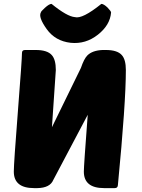

<svg xmlns="http://www.w3.org/2000/svg" viewBox="-20 -967 728 987"><path d="M365 -879Q403 -868 501 -947Q513 -947 533 -928Q551 -909 551 -903Q546 -838 483 -788.5Q420 -739 343 -747Q264 -756 220 -817.5Q176 -879 190 -903Q190 -908 211 -927Q233 -947 245 -947Q325 -882 365 -879ZM155 0Q51 0 51 -85Q51 -127 72 -395Q93 -663 93 -695Q93 -710 109 -710H164Q223 -710 246 -684Q267 -661 267 -607Q267 -601 247 -313L396 -618Q412 -665 429 -682Q455 -708 508 -710H524Q583 -710 606 -684Q627 -661 627 -607Q627 -439 586 -15Q585 0 570 0H515Q411 0 411 -85Q411 -115 431 -377L254 -42Q237 -1 172 0Z"/></svg>

Font: PoetsenOne
Style: Regular
Weight: 400
Designer: Rodrigo Fuenzalida, Pablo Impallari
Foundry: Pablo Impallari, Rodrigo Fuenzalida
Version: Version 1.000